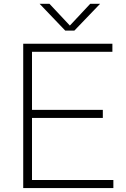

<svg xmlns="http://www.w3.org/2000/svg" viewBox="-20 -964 646 984"><path d="M144 -41.5H561V0H99V-740H556V-698.5H144V-401H507V-359.5H144ZM442.5 -944.5H493L361 -807H314.5L183 -944.5H233.5L338 -833Z"/></svg>

Font: Encode Sans Semi Expanded ExLight
Style: Regular
Weight: 275
Width: 6
Designer: Multiple Designers
Foundry: Impallari Type
Version: Version 2.000